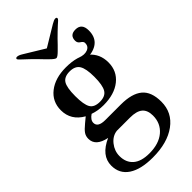

<svg xmlns="http://www.w3.org/2000/svg" viewBox="-277 -726 1037 1037"><g transform="rotate(-45 241.5 -207.0)"><path d="M224 245Q133 245 83.5 212Q34 179 34 117Q34 41 128 -1Q49 -17 49 -73Q49 -93 59 -108Q69 -123 96 -145L125 -169Q53 -210 53 -287Q53 -353 103.5 -392.5Q154 -432 236 -432Q325 -432 371.5 -393Q418 -354 418 -288Q418 -222 368.5 -182.5Q319 -143 236 -143Q193 -143 157 -156Q129 -137 129 -115Q129 -80 186 -80H304Q388 -80 429 -46Q470 -12 470 64Q470 147 403 196Q336 245 224 245ZM227 216Q300 216 342.5 180Q385 144 385 85Q385 44 362 24.5Q339 5 289 5H189Q153 9 127.5 41Q102 73 102 112Q102 161 133.5 188.5Q165 216 227 216ZM235 -170Q277 -170 293 -196.5Q309 -223 309 -287Q309 -350 292.5 -376Q276 -402 235 -402Q194 -402 178 -377Q162 -352 162 -286Q162 -222 177 -196Q192 -170 235 -170ZM365 -386 324 -419Q356 -407 379.5 -416Q403 -425 403 -451Q403 -463 388 -472Q373 -481 373 -498Q373 -540 417 -540Q465 -540 465 -485Q465 -396 365 -386ZM205 -525 181 -549 158 -573Q128 -603 106 -623Q99 -629 88 -640Q80 -648 80 -651Q80 -659 90 -659Q102 -659 121 -647L236 -577L352 -647Q372 -659 382 -659Q392 -659 392 -651Q392 -647 385 -640Q380 -635 366 -623Q344 -603 314 -573L291 -549L267 -525Q245 -503 236 -503Q227 -503 205 -525Z"/></g></svg>

Font: UnnaMedium
Style: Regular
Weight: 500
Designer: Jorge de Buen Unna
Foundry: Omnibus-Type
Version: Version 2.008;hotconv 1.0.109;makeotfexe 2.5.65596